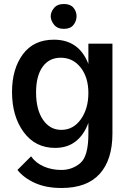

<svg xmlns="http://www.w3.org/2000/svg" viewBox="-20 -718 645 958"><path d="M135 62Q158 95 198 112.5Q238 130 286 130Q340 130 380.5 96Q421 62 421 -50V-105Q399 -45 357.5 -12.5Q316 20 255 20Q156 20 98 -59Q40 -138 40 -259Q40 -374 94 -447Q148 -520 249 -520Q374 -520 421 -399V-500H541V-52Q541 79 477.5 149.5Q414 220 287 220Q210 220 154.5 195Q99 170 67 130ZM286 -70Q346 -70 383.5 -123Q421 -176 421 -254Q421 -332 382.5 -381Q344 -430 283 -430Q225 -430 192.5 -384.5Q160 -339 160 -257Q160 -171 194.5 -120.5Q229 -70 286 -70ZM233 -637Q233 -658 249.5 -678Q266 -698 299 -698Q331 -698 346.5 -679.5Q362 -661 362 -637Q362 -613 346.5 -593.5Q331 -574 299 -574Q266 -574 249.5 -595Q233 -616 233 -637Z"/></svg>

Font: Moderustic Med
Style: Regular
Weight: 500
Designer: Tural Alisoy
Foundry: TAFT Foundry
Version: Version 2.110